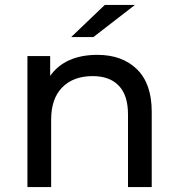

<svg xmlns="http://www.w3.org/2000/svg" viewBox="-20 -757 721 777"><path d="M526 -737 358 -607H268L404 -737ZM374 -535Q475 -535 534.5 -476.5Q594 -418 594 -305V0H498V-294Q498 -371 461 -410Q424 -449 355 -449Q277 -449 232 -403.5Q187 -358 187 -273V0H91V-530H183V-450Q244 -535 374 -535Z"/></svg>

Font: Montserrat
Style: Regular
Weight: 500
Designer: Julieta Ulanovsky
Foundry: Julieta Ulanovsky
Version: Version 7.200;PS 007.200;hotconv 1.0.88;makeotf.lib2.5.64775